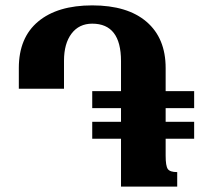

<svg xmlns="http://www.w3.org/2000/svg" viewBox="-20 -694 764 714"><path d="M639 -54Q612 -54 604 -65.5Q596 -77 596 -115V-178H702V-241H596V-292H702V-355H596V-441Q596 -552 525 -613Q454 -674 323 -674Q194 -674 122 -614Q50 -554 50 -441V-364H218V-468Q218 -532 246 -569Q274 -606 323 -606Q430 -606 430 -467V-355H323V-292H430V-241H323V-178H430V0H639Z"/></svg>

Font: Noto Serif Armenian SemiCondensed Extra
Style: Regular
Weight: 800
Width: 4
Designer: Monotype Design Team
Foundry: Monotype Imaging Inc.
Version: Version 1.901